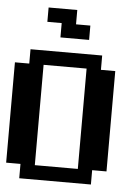

<svg xmlns="http://www.w3.org/2000/svg" viewBox="-53 -792 607 834"><g transform="rotate(5 250.0 -375.0)"><path d="M125 -750H250V-687.5H312.5V-625H187.5V-687.5H125ZM0 -500H62.5V-562.5H375V-500H437.5V-62.5H375V0H62.5V-62.5H0ZM125 -500V-62.5H312.5V-500Z"/></g></svg>

Font: NeoDunggeunmo
Style: Regular
Weight: 400
Monospace: yes
Version: Version 1.600